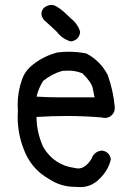

<svg xmlns="http://www.w3.org/2000/svg" viewBox="-20 -742 540 783"><path d="M269 -573Q234 -583 212 -612Q187 -636 160 -660Q149 -673 149 -686Q149 -699 160 -711Q176 -722 191 -722Q214 -722 270 -666Q297 -645 307 -612Q303 -578 269 -573ZM307 21 286 20Q228 20 180 -12Q116 -48 85 -114Q52 -186 52 -266L53 -288L52 -315Q52 -369 71 -421Q81 -449 104 -470Q152 -512 214 -528Q237 -531 260 -531Q296 -531 332 -524Q389 -494 419 -437Q442 -373 448 -306V-301Q448 -284 436 -272.5Q424 -261 408 -261Q402 -261 395 -263Q324 -269 252 -269Q191 -269 129 -265Q129 -202 157 -141Q201 -68 285 -57Q292 -55 299 -55Q328 -55 353 -94Q363 -124 395 -128Q427 -124 432 -92Q421 -46 386 -13Q353 21 307 21ZM366 -345Q363 -356 358.5 -381Q354 -406 316 -443Q288 -454 261 -454L234 -453Q190 -440 156 -412Q137 -382 129 -348Q176 -345 223 -345Z"/></svg>

Font: Xiaolai SC
Style: Regular
Weight: 400
Designer: Nozomi Seto 瀬戸のぞみ
Version: Version 3.11;December 4, 2020;FontCreator 13.0.0.2613 64-bit